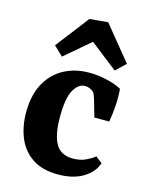

<svg xmlns="http://www.w3.org/2000/svg" viewBox="-104 -723 621 799"><g transform="rotate(15 207.0 -323.0)"><path d="M29 -205Q29 -280 56.5 -330.5Q84 -381 132 -407Q180 -433 241 -433Q280 -433 318 -424Q356 -415 381 -401Q384 -364 381.5 -328Q379 -292 373 -258H309L288 -331Q284 -344 281 -351Q278 -358 273 -362Q267 -367 258 -371Q249 -375 238 -375Q210 -375 190 -340.5Q170 -306 170 -223Q170 -147 192 -108.5Q214 -70 266 -70Q298 -70 322 -81.5Q346 -93 359 -104L387 -82Q374 -42 331.5 -16Q289 10 223 10Q156 10 113 -18.5Q70 -47 49.5 -96Q29 -145 29 -205ZM73 -506 183 -649 262 -656 382 -509 340 -469 222 -561 113 -468Z"/></g></svg>

Font: Rasa
Style: Bold
Weight: 700
Designer: Anna Giedrys (Yrsa+Rasa design), David Brezina (Yrsa art-direction, Rasa art-direction, design)
Foundry: Rosetta Type Foundry
Version: Version 2.004